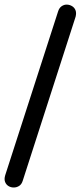

<svg xmlns="http://www.w3.org/2000/svg" viewBox="-31 -771 358 853"><path d="M70 32Q65 48 54 55Q43 62 30 62Q17 62 6.5 55.5Q-4 49 -8.5 37Q-13 25 -8 8L227 -720Q232 -736 243 -743.5Q254 -751 266.5 -750.5Q279 -750 289.5 -743.5Q300 -737 304.5 -725.5Q309 -714 305 -697Z"/></svg>

Font: Nunito SemiBold
Style: Regular
Weight: 600
Designer: Vernon Adams
Foundry: Vernon Adams
Version: Version 3.602